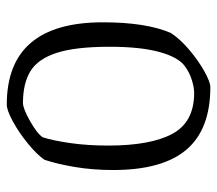

<svg xmlns="http://www.w3.org/2000/svg" viewBox="-58 -590 656 581"><g transform="rotate(90 270.5 -299.0)"><path d="M47 -282Q47 -412 79 -487Q97 -515 130 -543Q163 -571 195.5 -589Q228 -607 243 -607Q371 -607 432.5 -534.5Q494 -462 494 -313Q494 -252 485 -198Q476 -144 463 -105Q447 -82 414 -55Q381 -28 347 -9.5Q313 9 296 9Q47 9 47 -282ZM395 -100Q405 -131 412.5 -183.5Q420 -236 420 -298Q420 -426 384.5 -492Q349 -558 261 -558Q244 -558 221.5 -551Q199 -544 180 -530Q153 -511 137 -453.5Q121 -396 121 -302Q121 -199 139.5 -142Q158 -85 195 -62.5Q232 -40 291 -40Q308 -40 346 -61.5Q384 -83 395 -100Z"/></g></svg>

Font: Grenze Light
Style: Regular
Weight: 300
Designer: Renata Polastri
Foundry: Omnibus-Type
Version: Version 1.002; ttfautohint (v1.8)